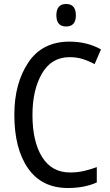

<svg xmlns="http://www.w3.org/2000/svg" viewBox="-20 -934 554 964"><path d="M263 -857Q263 -801 312 -801Q361 -801 361 -857Q361 -914 312 -914Q263 -914 263 -857ZM455 -612 487 -686Q417 -725 329 -725Q192 -725 122 -620Q52 -515 52 -358Q52 -187 121 -88.5Q190 10 321 10Q404 10 466 -18V-95Q434 -83 401 -75.5Q368 -68 332 -68Q240 -68 191.5 -145.5Q143 -223 143 -357Q143 -482 190.5 -564.5Q238 -647 330 -647Q366 -647 397 -637Q428 -627 455 -612Z"/></svg>

Font: Noto Sans Display SemiCondensed
Style: Regular
Weight: 400
Width: 4
Designer: Monotype Design team
Foundry: Monotype Imaging Inc.
Version: 1.000